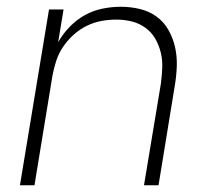

<svg xmlns="http://www.w3.org/2000/svg" viewBox="-20 -548 640 568"><path d="M39 0 125 -520H168L152 -423Q166 -448 186.5 -469Q207 -490 231.5 -503.5Q256 -517 283.5 -522.5Q311 -528 337 -528Q366 -528 393.5 -521.5Q421 -515 443 -499Q465 -483 478.5 -459Q492 -435 498 -408Q504 -381 503 -352Q502 -323 497 -294L449 0H406L456 -301Q459 -324 460 -347.5Q461 -371 455.5 -393Q450 -415 439 -434Q428 -453 410 -466Q392 -479 370 -484.5Q348 -490 324 -490Q302 -490 280 -486Q258 -482 236.5 -471.5Q215 -461 197 -444.5Q179 -428 166 -408.5Q153 -389 146 -367Q139 -345 135 -323L82 0Z"/></svg>

Font: Iosevka Aile XLt Obl
Style: Regular
Weight: 200
Italic angle: -9°
Designer: Belleve Invis
Foundry: Belleve Invis
Version: Version 31.1.0; ttfautohint (v1.8.4)